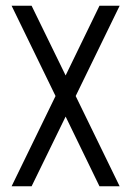

<svg xmlns="http://www.w3.org/2000/svg" viewBox="-20 -650 458 670"><path d="M20.5 0 173.8 -314.9 20.5 -629.9H90.3L209 -386.7L327.1 -629.9H397.5L244.1 -314.9L397.5 0H327.1L209 -243.2L90.3 0Z"/></svg>

Font: Fibel Sued LRS
Style: Regular
Weight: 400
Designer: Peter Wiegel
Foundry: Peter Wiegel
Version: Version 000.000